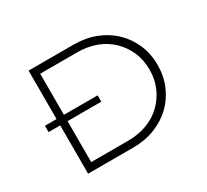

<svg xmlns="http://www.w3.org/2000/svg" viewBox="-140 -915 1216 1129"><g transform="rotate(-30 468.5 -350.0)"><path d="M83 -328V-371H441V-328ZM162 0V-700H468Q549 -700 616.5 -673.5Q684 -647 732.5 -600Q781 -553 808.5 -489.5Q836 -426 836 -350Q836 -275 808.5 -210.5Q781 -146 732.5 -99.5Q684 -53 616.5 -26.5Q549 0 468 0ZM212 -33 198 -50H463Q533 -50 591.5 -72Q650 -94 692 -135Q734 -176 757.5 -230Q781 -284 781 -350Q781 -416 757.5 -470Q734 -524 692 -565Q650 -606 591.5 -628Q533 -650 463 -650H195L212 -665Z"/></g></svg>

Font: Lexend Mega ExtraLight
Style: Regular
Weight: 250
Version: Version 1.007